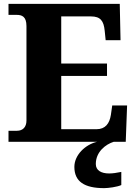

<svg xmlns="http://www.w3.org/2000/svg" viewBox="-20 -734 705 994"><path d="M24 0H483C422 14 365 68 365 130C365 206 417 240 519 240C540 240 587 234 608 224V156C584 161 563 164 545 164C505 164 476 149 476 115C476 52 527 13 569 0H631L638 -188H561L554 -139C547 -95 526 -65 479 -65H297V-341H534V-405H297V-649H451C500 -649 517 -626 522 -575L527 -526H604L600 -714H24V-657H66C93 -657 117 -649 117 -599V-110C117 -76 98 -57 68 -57H24Z"/></svg>

Font: Noto Serif Malayalam ExtraBold
Style: Regular
Weight: 800
Designer: Indian type Foundry, Jelle Bosma, Monotype Design Team
Foundry: Monotype Imaging Inc.
Version: Version 2.104